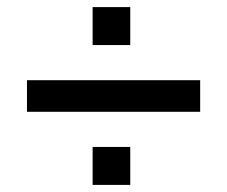

<svg xmlns="http://www.w3.org/2000/svg" viewBox="-20 -557 640 541"><path d="M56 -242V-331H544V-242ZM241 -36V-143H347V-36ZM241 -430V-537H347V-430Z"/></svg>

Font: Nunito Sans 10pt
Style: Bold
Weight: 700
Designer: Vernon Adams
Foundry: Vernon Adams
Version: Version 3.101;gftools[0.9.27]